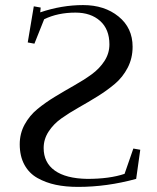

<svg xmlns="http://www.w3.org/2000/svg" viewBox="-20 -732 621 760"><path d="M58.1 -161.1Q58.1 -203.6 77.6 -239.3Q97.2 -274.9 128.4 -300.5Q159.7 -326.2 197.5 -349.1Q235.4 -372.1 273.4 -393.6Q311.5 -415 342.8 -437.7Q374 -460.4 393.6 -490.7Q413.1 -521 413.1 -556.2Q413.1 -616.2 376.2 -649.2Q339.4 -682.1 278.8 -682.1Q208.5 -682.1 154.8 -655.8L116.2 -559.1L89.8 -564L113.8 -707L141.1 -702.1L139.2 -683.1Q224.1 -711.9 309.1 -711.9Q393.6 -711.9 449.2 -666.7Q504.9 -621.6 504.9 -546.9Q504.9 -501.5 485.4 -463.9Q465.8 -426.3 434.8 -400.1Q403.8 -374 366.5 -350.8Q329.1 -327.6 291.5 -306.4Q253.9 -285.2 222.9 -263.2Q191.9 -241.2 172.4 -211.2Q152.8 -181.2 152.8 -146Q152.8 -88.4 196.8 -56.9Q240.7 -25.4 325.2 -23.9Q414.1 -23.9 473.1 -43.9L507.8 -144L535.2 -139.2L519 -23.9Q403.3 7.8 289.1 7.8Q240.2 7.8 200.9 -0.5Q161.6 -8.8 128.4 -27.3Q95.2 -45.9 76.7 -79.8Q58.1 -113.8 58.1 -161.1Z"/></svg>

Font: Dehuti
Style: Bold
Weight: 700
Version: Version 1.2